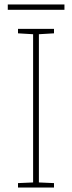

<svg xmlns="http://www.w3.org/2000/svg" viewBox="-20 -844 323 864"><path d="M270 -824H15V-800H270ZM223 0V-20L155 -23V-690L223 -694V-714H61V-694L129 -690V-23L61 -20V0Z"/></svg>

Font: Noto Sans Thai Looped Thin
Style: Regular
Weight: 100
Designer: Sasikarn Vongin, Ben Mitchell
Foundry: The Fontpad Ltd
Version: Version 1.001